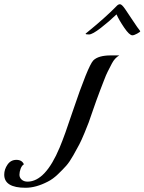

<svg xmlns="http://www.w3.org/2000/svg" viewBox="-318 -652 683 908"><path d="M206 -390H246Q224 -377 211 -351.5Q198 -326 191 -312.5Q184 -299 173 -270Q173 -270 156 -226Q137 -176 122 -132Q107 -88 101.5 -73Q96 -58 81.5 -23Q67 12 57 31Q47 50 29 82Q11 114 -5 132Q-21 150 -44.5 172.5Q-68 195 -92 207Q-148 236 -197 236Q-298 236 -298 174Q-298 149 -282.5 126.5Q-267 104 -240.5 104Q-214 104 -205 125Q-215 131 -220.5 146Q-226 161 -226 174.5Q-226 188 -215.5 197.5Q-205 207 -187 207Q-103 206 -36 46Q-12 -11 26 -126Q98 -339 123 -366Q147 -390 206 -390ZM345 -505V-504Q345 -501 330.5 -493Q316 -485 308 -485Q294 -485 269.5 -521Q245 -557 233 -584Q200 -552 159.5 -520.5Q119 -489 103 -489Q87 -489 87 -492V-493Q183 -571 233 -623Q241 -632 249.5 -632Q258 -632 273.5 -609.5Q289 -587 311 -553.5Q333 -520 345 -505Z"/></svg>

Font: Playball
Style: Regular
Weight: 400
Designer: Robert E. Leuschke
Foundry: Robert E. Leuschke
Version: Version 1.001